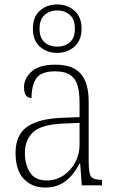

<svg xmlns="http://www.w3.org/2000/svg" viewBox="-20 -834 524 864"><path d="M182 10Q125 10 87.5 -28.5Q50 -67 50 -147Q50 -226 101.5 -263Q153 -300 262 -304L338 -307V-371Q338 -416 329.5 -447.5Q321 -479 297 -496Q273 -513 228 -513Q166 -513 144 -482Q122 -451 122 -393Q88 -393 88 -442Q88 -480 121.5 -511.5Q155 -543 230 -543Q308 -543 343.5 -502Q379 -461 379 -377V-109Q379 -56 389 -40.5Q399 -25 435 -25H439V0H348L341 -97H337Q324 -71 304 -46.5Q284 -22 254.5 -6Q225 10 182 10ZM190 -22Q233 -22 266.5 -45Q300 -68 319 -104.5Q338 -141 338 -181V-281L265 -278Q167 -274 129.5 -239.5Q92 -205 92 -145Q92 -93 115 -57.5Q138 -22 190 -22ZM237 -596Q191 -596 159.5 -624Q128 -652 128 -705Q128 -758 159.5 -786Q191 -814 237 -814Q283 -814 315 -786Q347 -758 347 -705Q347 -652 315 -624Q283 -596 237 -596ZM238 -624Q271 -624 294 -643.5Q317 -663 317 -705Q317 -747 294 -767Q271 -787 238 -787Q204 -787 181 -767Q158 -747 158 -705Q158 -663 181 -643.5Q204 -624 238 -624Z"/></svg>

Font: Noto Serif Armenian SemiCondensed ExtraLight
Style: Regular
Weight: 200
Width: 4
Designer: Monotype Design Team
Foundry: Monotype Imaging Inc.
Version: Version 2.008; ttfautohint (v1.8.4.7-5d5b)